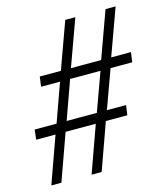

<svg xmlns="http://www.w3.org/2000/svg" viewBox="-115 -869 830 958"><g transform="rotate(-15 300.0 -390.0)"><path d="M291 0H239L325 -240H169L83 0H31L117 -240H17L23 -291H136L207 -489H109L116 -540H225L312 -780H364L277 -540H433L520 -780H572L485 -540H587L580 -489H468L396 -291H495L488 -240H377ZM344 -291 416 -489H259L188 -291Z"/></g></svg>

Font: Tanohe Sans Light
Style: Italic
Weight: 300
Designer: Village Type and Design LLC & Cristiano Sobral
Foundry: Cooper Hewitt Smithsonian Design Museum
Version: Version 1.00;September 29, 2021;FontCreator 13.0.0.2655 64-b